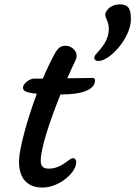

<svg xmlns="http://www.w3.org/2000/svg" viewBox="-20 -843 612 868"><path d="M66.4 -124C61.5 -32.7 107.9 4.9 171.4 4.9C237.8 4.9 298.3 -44.4 314.5 -77.6C326.7 -95.7 330.1 -127.9 310.1 -127.9C292 -127.9 260.3 -80.6 200.2 -80.6C172.9 -80.6 164.1 -93.8 164.1 -116.7C164.1 -174.8 208 -303.2 253.4 -416H257.3C351.1 -416 409.7 -437 409.7 -480.5C409.7 -486.3 406.2 -490.7 397.9 -490.7C355 -490.7 357.9 -489.3 295.9 -489.3H284.2C298.3 -521.5 311.5 -549.8 322.3 -572.3C337.9 -606.4 306.2 -636.2 277.3 -636.2C253.9 -636.2 242.7 -627.4 227.5 -600.1C208.5 -565.9 190.4 -527.3 173.8 -487.8H135.3C110.8 -487.8 84 -462.4 84 -448.2C84 -435.5 87.4 -424.8 146.5 -419.4C100.6 -296.4 68.8 -173.3 66.4 -124ZM418.5 -567.9C469.7 -558.6 571.8 -669.4 571.8 -755.9C571.8 -807.1 558.1 -823.2 521 -823.2C492.7 -823.2 467.3 -809.1 457 -784.2C449.7 -762.2 476.6 -749.5 471.2 -699.2C466.3 -660.2 444.8 -631.3 413.1 -597.2C401.9 -585 404.8 -570.3 418.5 -567.9Z"/></svg>

Font: Courgette
Style: Regular
Weight: 400
Designer: Karolina Lach
Foundry: Karolina Lach
Version: Version 1.002